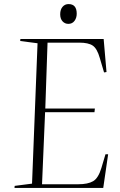

<svg xmlns="http://www.w3.org/2000/svg" viewBox="-20 -921 587 941"><path d="M164 -709 79 -720 80 -730H488L502 -568L490 -566L469 -637Q456 -683 434.5 -697.5Q413 -712 369 -712H213L202 -389H445L443 -371H201L186 -18H364Q411 -18 436.5 -33Q462 -48 477 -98L497 -165H510L486 0H51L52 -10L137 -21ZM275 -851Q275 -874 286.5 -887.5Q298 -901 316 -901Q356 -901 356 -854Q356 -833 345 -818.5Q334 -804 315 -804Q298 -804 286.5 -816.5Q275 -829 275 -851Z"/></svg>

Font: Literata 72pt ExtraLight
Style: Italic
Weight: 200
Italic angle: -2°
Designer: Latin by Veronika Burian and Jose Scaglione. Greek by Irene Vlachou. Cyrillic by Vera Evstafieva
Foundry: TypeTogether
Version: Version 3.002